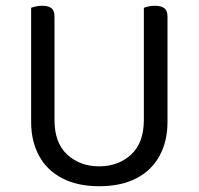

<svg xmlns="http://www.w3.org/2000/svg" viewBox="-20 -633 689 666"><path d="M324 13Q249 13 196 -14.5Q143 -42 115.5 -92.5Q88 -143 88 -210V-292H169V-217Q169 -137 213.5 -96.5Q258 -56 324 -56Q390 -56 434.5 -96.5Q479 -137 479 -217V-292H561V-210Q561 -143 533.5 -92.5Q506 -42 453 -14.5Q400 13 324 13ZM169 -251H88V-606Q93 -608 103.5 -610.5Q114 -613 126 -613Q148 -613 158.5 -604.5Q169 -596 169 -576ZM561 -251H479V-606Q484 -608 494.5 -610.5Q505 -613 517 -613Q539 -613 550 -604.5Q561 -596 561 -576Z"/></svg>

Font: Baloo Tammudu 2
Style: Regular
Weight: 400
Designer: Maithili Shingre, Omkar Shende and Ek Type
Foundry: Ek Type
Version: Version 1.700